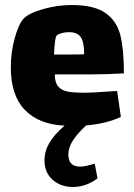

<svg xmlns="http://www.w3.org/2000/svg" viewBox="-20 -489 532 764"><path d="M252 126Q252 174 299 174Q319 174 357 162L368 221Q322 255 270 255Q222 255 189.5 226.5Q157 198 157 149Q157 113 176.5 79.5Q196 46 237 11Q134 6 78.5 -52Q23 -110 23 -221Q23 -281 38.5 -337Q54 -393 74 -415Q95 -437 152 -453Q209 -469 265 -469Q355 -469 400 -437Q445 -405 459 -348.5Q473 -292 473 -197Q405 -193 340 -193H198Q198 -161 211.5 -145Q225 -129 250 -124.5Q275 -120 320 -120Q345 -120 413 -125Q422 -125 446 -127L461 -24Q405 3 323 10Q287 43 269.5 71Q252 99 252 126ZM195 -272H247Q294 -272 315 -273Q315 -321 301.5 -341Q288 -361 255 -361Q228 -361 208 -350Q202 -347 199 -324Q196 -301 195 -272Z"/></svg>

Font: Lalezar
Style: Regular
Weight: 400
Designer: Borna Izadpanah
Foundry: Borna Izadpanah
Version: Version 1.003